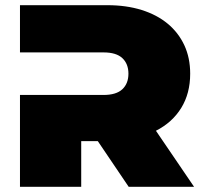

<svg xmlns="http://www.w3.org/2000/svg" viewBox="-20 -720 785 740"><path d="M728 0H476L357 -176H293V0H57V-354H379Q428 -354 451.5 -376Q475 -398 475 -436Q475 -474 451.5 -496Q428 -518 379 -518H57V-700H394Q467 -700 526 -681.5Q585 -663 626.5 -628.5Q668 -594 690.5 -545.5Q713 -497 713 -436Q713 -360 678.5 -304Q644 -248 581 -216Z"/></svg>

Font: Montserrat-Alt1 Black
Style: Regular
Weight: 900
Designer: Differentunic
Foundry: Differentunic
Version: Version 7.222